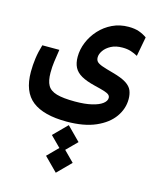

<svg xmlns="http://www.w3.org/2000/svg" viewBox="-125 -486 836 1026"><g transform="rotate(15 293.0 27.0)"><path d="M267.6 175.3Q140.6 175.3 77.9 126.5Q15.1 77.6 15.1 -32.7Q15.1 -70.3 20.3 -107.7Q25.4 -145 37.6 -185.1H131.8Q125.5 -143.6 121.6 -116Q117.7 -88.4 117.7 -55.2Q117.7 -10.7 131.6 14.2Q145.5 39.1 181.6 49.6Q217.8 60.1 283.2 60.1Q338.4 60.1 376.2 51Q414.1 42 433.6 27.1Q453.1 12.2 453.1 -4.9Q453.1 -15.1 445.3 -22Q437.5 -28.8 418.2 -34.9Q398.9 -41 363.8 -49.3Q315.9 -61 288.1 -76.9Q260.3 -92.8 248 -116.5Q235.8 -140.1 235.8 -174.8Q235.8 -215.8 252.2 -255.6Q268.6 -295.4 298.3 -328.1Q328.1 -360.8 368.9 -380.4Q409.7 -399.9 458.5 -399.9Q492.2 -399.9 516.4 -391.4Q540.5 -382.8 560.1 -368.7L540 -261.2Q522.5 -271 502.2 -277.6Q481.9 -284.2 455.6 -284.2Q418 -284.2 392.3 -270.5Q366.7 -256.8 353.3 -237.3Q339.8 -217.8 339.8 -199.7Q339.8 -185.1 347.7 -176.3Q355.5 -167.5 376.5 -159.9Q397.5 -152.3 439 -141.1Q489.3 -127.4 514.9 -111.1Q540.5 -94.7 549.1 -73.7Q557.6 -52.7 557.6 -26.4Q557.6 26.9 525.1 72.8Q492.7 118.7 428.2 147Q363.8 175.3 267.6 175.3ZM284.7 338.4 210.9 264.6 284.7 190.4 358.4 264.6ZM283.2 454.1 209.5 379.9 283.2 305.7 356.9 379.9Z"/></g></svg>

Font: Cascadia Code Medium
Style: Regular
Weight: 500
Monospace: yes
Designer: Aaron Bell
Foundry: Saja Typeworks
Version: Version 2407.024